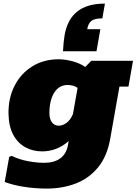

<svg xmlns="http://www.w3.org/2000/svg" viewBox="-20 -869 776 1091"><path d="M242.7 202.6Q177.2 202.1 116.2 192.6Q55.2 183.1 6.8 165L32.2 22.5L46.4 16.6Q88.9 37.6 139.6 46.9Q190.4 56.2 231.4 56.2Q287.6 56.2 322.5 30.8Q357.4 5.4 366.2 -44.9L370.1 -67.4Q335.4 -36.6 297.1 -22.7Q258.8 -8.8 219.7 -8.8Q167.5 -8.8 124.5 -32Q81.5 -55.2 55.7 -102.5Q29.8 -149.9 28.3 -222.2Q26.9 -311 62.5 -381.1Q98.1 -451.2 163.1 -491.7Q228 -532.2 313.5 -532.2Q349.6 -532.2 392.3 -520.8Q435.1 -509.3 464.4 -488.3L498.5 -523.4H735.8L710 -377H658.7L606.4 -81.1Q588.4 21 535.9 83.7Q483.4 146.5 407.5 174.8Q331.5 203.1 242.7 202.6ZM314.5 -154.8Q335.4 -154.8 357.4 -170.4Q379.4 -186 394.5 -220.7L420.9 -369.6Q410.2 -377.9 394.5 -382.1Q378.9 -386.2 364.7 -386.2Q315.4 -386.2 288.1 -342.3Q260.7 -298.3 260.7 -226.1Q260.7 -193.4 274.9 -174.1Q289.1 -154.8 314.5 -154.8ZM337.9 -577.6Q339.8 -608.9 341.8 -629.2Q343.8 -649.4 347.2 -669.9Q362.8 -758.8 419.2 -803.7Q475.6 -848.6 576.2 -848.6L561.5 -764.6Q517.6 -764.6 499.5 -750.5Q481.4 -736.3 475.6 -703.1H550.3L528.3 -577.6Z"/></svg>

Font: Bevan
Style: Italic
Weight: 400
Italic angle: -10°
Designer: Vernon Adams
Foundry: Vernon Adams
Version: Version 2.100; ttfautohint (v1.8.3)